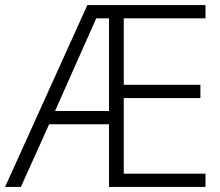

<svg xmlns="http://www.w3.org/2000/svg" viewBox="-21 -734 863 754"><path d="M786 0H407V-246H172L61 0H-1L322 -714H786V-662H465V-401H766V-349H465V-52H786ZM195 -298H407V-662H357Z"/></svg>

Font: Noto Sans Armenian Light
Style: Regular
Weight: 300
Designer: Monotype Design Team
Foundry: Monotype Imaging Inc.
Version: Version 2.007